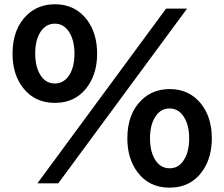

<svg xmlns="http://www.w3.org/2000/svg" viewBox="-20 -825 1040 890"><path d="M750 -785.2H847.2L250 24.9H153.3ZM234.9 -805.2Q329.1 -805.2 383.8 -732.4Q430.2 -669.9 430.2 -576.7Q430.2 -492.2 392.1 -433.1Q337.4 -348.1 233.9 -348.1Q142.1 -348.1 87.9 -416.5Q38.1 -479 38.1 -576.2Q38.1 -691.4 105.5 -755.9Q157.2 -805.2 234.9 -805.2ZM233.9 -715.3Q193.4 -715.3 168.5 -678.2Q143.1 -640.1 143.1 -576.2Q143.1 -522.9 162.1 -486.3Q187 -438 234.4 -438Q272 -438 296.4 -470.2Q325.2 -508.8 325.2 -576.2Q325.2 -641.1 298.3 -679.7Q273.9 -715.3 233.9 -715.3ZM766.6 -412.1Q857.9 -412.1 912.1 -343.8Q961.9 -280.8 961.9 -184.1Q961.9 -98.1 922.9 -38.6Q868.2 44.9 765.6 44.9Q670.9 44.9 616.7 -27.8Q570.3 -90.3 570.3 -183.6Q570.3 -296.9 635.7 -360.8Q688 -412.1 766.6 -412.1ZM765.6 -322.3Q728 -322.3 704.1 -290Q675.3 -251 675.3 -183.6Q675.3 -130.4 693.8 -93.8Q718.8 -44.9 766.6 -44.9Q807.1 -44.9 831.5 -82Q856.9 -120.6 856.9 -183.6Q856.9 -248 830.1 -286.6Q805.7 -322.3 765.6 -322.3Z"/></svg>

Font: FORM UDPGothic
Style: Bold
Weight: 700
Foundry: Pronama LLC
Version: Version 1.051